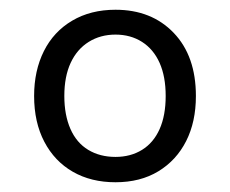

<svg xmlns="http://www.w3.org/2000/svg" viewBox="-20 -755 472 394"><path d="M217 -381Q167 -381 129.5 -402.5Q92 -424 71 -464Q50 -504 50 -558Q50 -610 70 -650Q90 -690 128 -712.5Q166 -735 217 -735Q291 -735 336.5 -687.5Q382 -640 382 -558Q382 -505 362 -465.5Q342 -426 305 -403.5Q268 -381 217 -381ZM217 -433Q248 -433 271.5 -447.5Q295 -462 307.5 -490Q320 -518 320 -558Q320 -598 307.5 -626Q295 -654 271.5 -669Q248 -684 217 -684Q186 -684 162 -669Q138 -654 125 -626Q112 -598 112 -558Q112 -519 124.5 -490.5Q137 -462 161 -447.5Q185 -433 217 -433Z"/></svg>

Font: Mona Sans ExtraLight
Style: Regular
Weight: 400
Version: Version 2.000